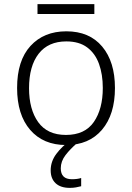

<svg xmlns="http://www.w3.org/2000/svg" viewBox="-20 -694 640 932"><path d="M301 10Q190 10 126.5 -63.5Q63 -137 63 -267Q63 -400 128 -471Q193 -542 302 -542Q414 -542 476 -468Q538 -394 538 -267Q538 -138 475 -64Q412 10 301 10ZM300 -39Q392 -39 435.5 -102Q479 -165 479 -267Q479 -333 460.5 -384Q442 -435 403 -464Q364 -493 302 -493Q214 -493 167.5 -433Q121 -373 121 -266Q121 -163 165.5 -101Q210 -39 300 -39ZM319 218Q274 218 250 195.5Q226 173 226 133Q226 90 253 53.5Q280 17 322 -13L355 0Q321 29 298 59Q275 89 275 123Q275 176 329 176Q356 176 374 170V210Q363 213 349 215.5Q335 218 319 218ZM162 -626V-674H438V-626Z"/></svg>

Font: Noto Sans Mono Light
Style: Regular
Weight: 300
Designer: Monotype Design Team
Foundry: Monotype Imaging Inc.
Version: Version 2.014; ttfautohint (v1.8.4.7-5d5b)